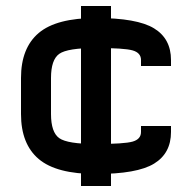

<svg xmlns="http://www.w3.org/2000/svg" viewBox="-20 -570 640 640"><path d="M550 -370Q550 -441 493.5 -475.5Q437 -510 300 -510Q168 -510 109 -460Q50 -410 50 -310V-250H150V-310Q150 -371 177.5 -390.5Q205 -410 300 -410Q394 -410 422 -402Q450 -394 450 -370V-350H550ZM550 -130V-150H450V-130Q450 -106 422 -98Q394 -90 300 -90Q205 -90 177.5 -109.5Q150 -129 150 -190V-250H50V-190Q50 -90 109 -40Q168 10 300 10Q437 10 493.5 -24.5Q550 -59 550 -130ZM250 50H350V-550H250Z"/></svg>

Font: Millimetre
Style: Regular
Weight: 500
Designer: Jérémy Landes
Version: Version 1.0